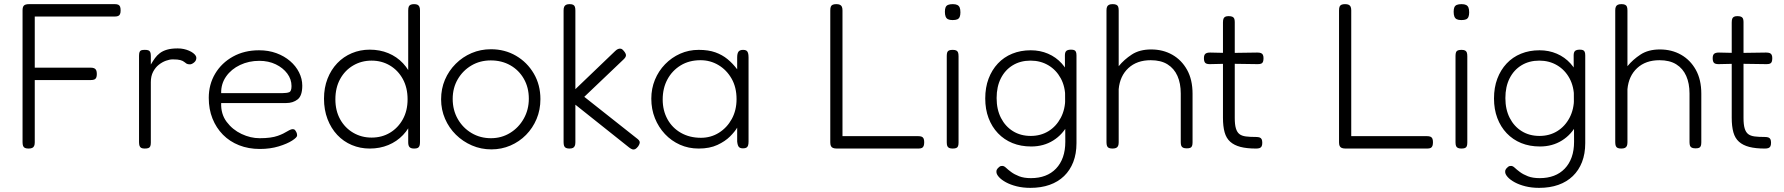

<svg xmlns="http://www.w3.org/2000/svg" viewBox="-20 -707 8621 928"><path d="M118 11Q107 11 100.5 8Q94 5 91.5 -2Q89 -9 89 -20V-657Q89 -674 96 -680.5Q103 -687 121 -687H535Q546 -687 552 -684Q558 -681 560.5 -674.5Q563 -668 563 -656Q563 -645 560 -638.5Q557 -632 550.5 -629.5Q544 -627 533 -627H148V-380H418Q429 -380 435.5 -377Q442 -374 445 -367.5Q448 -361 448 -349Q448 -338 445 -331.5Q442 -325 435.5 -322.5Q429 -320 417 -320H148V-19Q148 -8 145 -1.5Q142 5 135.5 8Q129 11 118 11Z M679 11Q669 11 663 8Q657 5 654.5 -2Q652 -9 652 -20V-437Q652 -449 654.5 -455.5Q657 -462 663 -464Q669 -466 680 -466Q690 -466 696.5 -464Q703 -462 706 -455.5Q709 -449 709 -437V-395Q719 -412 729 -426Q739 -440 753 -450.5Q767 -461 787.5 -467Q808 -473 839 -473Q855 -473 868.5 -470Q882 -467 893.5 -462Q905 -457 913 -451Q921 -445 925 -439Q929 -433 929 -427Q929 -414 918 -405Q907 -396 898 -396Q887 -396 881.5 -399.5Q876 -403 870 -408Q864 -413 852 -416.5Q840 -420 815 -420Q800 -420 782 -413.5Q764 -407 747.5 -394Q731 -381 720 -360Q709 -339 709 -310V-18Q709 -7 706.5 -0.5Q704 6 697.5 8.5Q691 11 679 11Z M1236 13Q1181 13 1135.5 -5Q1090 -23 1057.5 -56Q1025 -89 1007 -134Q989 -179 989 -234Q989 -299 1020 -351Q1051 -403 1106 -433.5Q1161 -464 1232 -464Q1278 -464 1316 -450Q1354 -436 1382 -412Q1410 -388 1425.5 -357Q1441 -326 1441 -293Q1441 -244 1418.5 -226.5Q1396 -209 1364 -209H1049Q1047 -156 1075.5 -118Q1104 -80 1147.5 -59.5Q1191 -39 1235 -39Q1264 -39 1285.5 -42Q1307 -45 1322.5 -50.5Q1338 -56 1349 -61.5Q1360 -67 1369 -72.5Q1378 -78 1386 -81Q1391 -83 1397.5 -82.5Q1404 -82 1407 -77Q1412 -70 1414 -64.5Q1416 -59 1416 -52Q1416 -43 1392 -27.5Q1368 -12 1327 0.5Q1286 13 1236 13ZM1049 -257H1347Q1367 -257 1378 -261.5Q1389 -266 1389 -291Q1389 -324 1368.5 -351.5Q1348 -379 1313 -396Q1278 -413 1233 -413Q1183 -413 1140.5 -393Q1098 -373 1073 -337.5Q1048 -302 1049 -257Z M1767 11Q1721 11 1680.5 -6Q1640 -23 1610 -55Q1580 -87 1563 -131.5Q1546 -176 1546 -230Q1546 -283 1563 -326.5Q1580 -370 1610 -401.5Q1640 -433 1680.5 -450Q1721 -467 1767 -467Q1816 -467 1857 -450Q1898 -433 1928 -401Q1958 -369 1974.5 -325Q1991 -281 1991 -227Q1991 -173 1974.5 -129.5Q1958 -86 1928 -54.5Q1898 -23 1857 -6Q1816 11 1767 11ZM1776 -42Q1826 -42 1865 -65.5Q1904 -89 1927 -130.5Q1950 -172 1950 -227Q1950 -283 1927 -325Q1904 -367 1864.5 -390.5Q1825 -414 1776 -414Q1727 -414 1687 -390.5Q1647 -367 1624 -325Q1601 -283 1601 -227Q1601 -172 1624 -130.5Q1647 -89 1687 -65.5Q1727 -42 1776 -42ZM1982 11Q1966 11 1959.5 4Q1953 -3 1953 -19V-656Q1953 -668 1955.5 -674.5Q1958 -681 1964.5 -684Q1971 -687 1981 -687Q1992 -687 1998 -684Q2004 -681 2007 -674.5Q2010 -668 2010 -657V-20Q2010 -9 2007.5 -2Q2005 5 1999 8Q1993 11 1982 11Z M2355 15Q2305 15 2261 -4Q2217 -23 2183.5 -56Q2150 -89 2131 -133Q2112 -177 2112 -227Q2112 -278 2130.5 -321.5Q2149 -365 2182.5 -398.5Q2216 -432 2259.5 -450.5Q2303 -469 2353 -469Q2420 -469 2474 -437.5Q2528 -406 2560 -351.5Q2592 -297 2592 -228Q2592 -176 2573.5 -132Q2555 -88 2522.5 -55Q2490 -22 2447 -3.5Q2404 15 2355 15ZM2353 -39Q2404 -39 2445.5 -64.5Q2487 -90 2511.5 -133.5Q2536 -177 2536 -230Q2536 -284 2512 -326Q2488 -368 2446.5 -391.5Q2405 -415 2352 -415Q2300 -415 2258.5 -390.5Q2217 -366 2192.5 -324Q2168 -282 2168 -229Q2168 -175 2192.5 -132Q2217 -89 2259 -64Q2301 -39 2353 -39Z M3057 -39Q3071 -29 3072 -20.5Q3073 -12 3064 1Q3057 10 3050.5 13.5Q3044 17 3037 15Q3030 13 3021 6L2761 -201V-19Q2761 -8 2758 -1.5Q2755 5 2749 8Q2743 11 2732 11Q2722 11 2715.5 8Q2709 5 2706.5 -2Q2704 -9 2704 -20V-657Q2704 -668 2707 -674.5Q2710 -681 2716.5 -684Q2723 -687 2733 -687Q2744 -687 2750 -684Q2756 -681 2758.5 -674.5Q2761 -668 2761 -656V-276L2953 -460Q2960 -467 2967 -470Q2974 -473 2981 -471.5Q2988 -470 2995 -461Q3006 -448 3005.5 -439Q3005 -430 2993 -419L2804 -239Z M3571 10Q3557 10 3551 3Q3545 -4 3543 -23V-90Q3532 -71 3508.5 -47.5Q3485 -24 3447.5 -6.5Q3410 11 3357 11Q3308 11 3266.5 -7.5Q3225 -26 3194 -59Q3163 -92 3145.5 -135.5Q3128 -179 3128 -230Q3128 -279 3145.5 -321.5Q3163 -364 3194.5 -396.5Q3226 -429 3267.5 -447.5Q3309 -466 3357 -466Q3404 -466 3437.5 -454Q3471 -442 3496.5 -421Q3522 -400 3543 -372V-429Q3543 -449 3549.5 -457.5Q3556 -466 3572 -466Q3582 -466 3587.5 -462.5Q3593 -459 3595.5 -451Q3598 -443 3598 -429V-23Q3598 -11 3595.5 -3.5Q3593 4 3587 7Q3581 10 3571 10ZM3368 -41Q3416 -41 3455 -65.5Q3494 -90 3517 -132Q3540 -174 3540 -228Q3540 -285 3516 -327Q3492 -369 3452.5 -392.5Q3413 -416 3366 -416Q3311 -416 3270 -391Q3229 -366 3206 -323.5Q3183 -281 3183 -226Q3183 -173 3206 -131Q3229 -89 3271 -65Q3313 -41 3368 -41Z M4025 11Q4013 11 4006 8Q3999 5 3996 -1.5Q3993 -8 3993 -19V-656Q3993 -668 3995.5 -674.5Q3998 -681 4004.5 -684Q4011 -687 4022 -687Q4033 -687 4039.5 -684Q4046 -681 4049 -674.5Q4052 -668 4052 -657V-49H4417Q4428 -49 4434.5 -46.5Q4441 -44 4444 -37.5Q4447 -31 4447 -20Q4447 -9 4444.5 -2Q4442 5 4436 8Q4430 11 4419 11Z M4584 11Q4574 11 4567.5 8Q4561 5 4558.5 -1.5Q4556 -8 4556 -19V-437Q4556 -448 4558.5 -454.5Q4561 -461 4567.5 -463.5Q4574 -466 4585 -466Q4596 -466 4602 -463Q4608 -460 4610.5 -453.5Q4613 -447 4613 -435V-18Q4613 -7 4610.5 -0.5Q4608 6 4601.5 8.5Q4595 11 4584 11ZM4584 -610Q4570 -610 4562 -614Q4554 -618 4550.5 -627Q4547 -636 4547 -650Q4547 -664 4550.5 -672Q4554 -680 4562.5 -683.5Q4571 -687 4585 -687Q4599 -687 4607 -683Q4615 -679 4618.5 -670.5Q4622 -662 4622 -647Q4622 -634 4618.5 -625.5Q4615 -617 4607 -613.5Q4599 -610 4584 -610Z M4960 201Q4924 201 4894 193.5Q4864 186 4842 174Q4820 162 4808 148.5Q4796 135 4796 124Q4796 117 4797.5 114Q4799 111 4802 107Q4810 99 4813.5 97Q4817 95 4825 95Q4833 95 4842.5 104Q4852 113 4867.5 124.5Q4883 136 4906 145Q4929 154 4963 154Q5001 154 5031.5 142.5Q5062 131 5084 108Q5106 85 5117.5 52.5Q5129 20 5129 -22L5127 -439Q5127 -455 5134 -461Q5141 -467 5157 -467Q5167 -467 5172.5 -464.5Q5178 -462 5180.5 -456Q5183 -450 5183 -439V-15Q5183 36 5167.5 76Q5152 116 5123 144Q5094 172 5053 186.5Q5012 201 4960 201ZM4964 1Q4914 1 4873.5 -15.5Q4833 -32 4803.5 -63Q4774 -94 4758 -136.5Q4742 -179 4742 -231Q4742 -284 4758 -326.5Q4774 -369 4803 -400Q4832 -431 4872.5 -447.5Q4913 -464 4962 -464Q5007 -464 5045.5 -447.5Q5084 -431 5112 -400Q5140 -369 5155.5 -326.5Q5171 -284 5171 -232Q5171 -162 5144 -109.5Q5117 -57 5070.5 -28Q5024 1 4964 1ZM4962 -50Q5010 -50 5047.5 -73Q5085 -96 5107 -137.5Q5129 -179 5129 -234Q5129 -288 5107 -328.5Q5085 -369 5047 -391.5Q5009 -414 4961 -414Q4912 -414 4875 -391.5Q4838 -369 4817.5 -328.5Q4797 -288 4797 -233Q4797 -178 4818 -137Q4839 -96 4876 -73Q4913 -50 4962 -50Z M5357 11Q5346 11 5339.5 8Q5333 5 5330.5 -2Q5328 -9 5328 -20V-657Q5328 -668 5331 -674.5Q5334 -681 5340.5 -684Q5347 -687 5358 -687Q5369 -687 5375.5 -684Q5382 -681 5384.5 -674.5Q5387 -668 5387 -656V-387Q5413 -419 5450.5 -443.5Q5488 -468 5544 -468Q5601 -468 5646 -442.5Q5691 -417 5717.5 -369.5Q5744 -322 5744 -254V-19Q5744 -8 5741.5 -1.5Q5739 5 5733 7.5Q5727 10 5716 10Q5705 10 5698.5 7Q5692 4 5689.5 -2.5Q5687 -9 5687 -20V-255Q5687 -304 5671 -340Q5655 -376 5623 -396Q5591 -416 5542 -416Q5475 -416 5434 -378Q5393 -340 5387 -276V-19Q5387 -8 5384 -1.5Q5381 5 5374.5 8Q5368 11 5357 11Z M6051 11Q6006 11 5975.5 3Q5945 -5 5926 -22Q5907 -39 5899 -67.5Q5891 -96 5891 -138V-598Q5891 -610 5893.5 -616.5Q5896 -623 5902 -626Q5908 -629 5918 -629Q5929 -629 5935.5 -626.5Q5942 -624 5945 -618Q5948 -612 5948 -601V-136Q5948 -105 5953.5 -86.5Q5959 -68 5970.5 -59Q5982 -50 6002 -47.5Q6022 -45 6050 -45Q6062 -45 6068.5 -42.5Q6075 -40 6078 -34Q6081 -28 6081 -17Q6081 -6 6078 0Q6075 6 6068.5 8.5Q6062 11 6051 11ZM5829 -453 5918 -451 6057 -453Q6068 -453 6074.5 -450.5Q6081 -448 6084 -442Q6087 -436 6087 -426Q6087 -415 6084.5 -408.5Q6082 -402 6076 -399.5Q6070 -397 6059 -397L5918 -399L5827 -397Q5811 -397 5805 -403.5Q5799 -410 5799 -426Q5799 -441 5806 -447Q5813 -453 5829 -453Z M6484 11Q6472 11 6465 8Q6458 5 6455 -1.5Q6452 -8 6452 -19V-656Q6452 -668 6454.5 -674.5Q6457 -681 6463.5 -684Q6470 -687 6481 -687Q6492 -687 6498.5 -684Q6505 -681 6508 -674.5Q6511 -668 6511 -657V-49H6876Q6887 -49 6893.5 -46.5Q6900 -44 6903 -37.5Q6906 -31 6906 -20Q6906 -9 6903.5 -2Q6901 5 6895 8Q6889 11 6878 11Z M7043 11Q7033 11 7026.5 8Q7020 5 7017.5 -1.5Q7015 -8 7015 -19V-437Q7015 -448 7017.5 -454.5Q7020 -461 7026.5 -463.5Q7033 -466 7044 -466Q7055 -466 7061 -463Q7067 -460 7069.5 -453.5Q7072 -447 7072 -435V-18Q7072 -7 7069.5 -0.5Q7067 6 7060.5 8.5Q7054 11 7043 11ZM7043 -610Q7029 -610 7021 -614Q7013 -618 7009.5 -627Q7006 -636 7006 -650Q7006 -664 7009.5 -672Q7013 -680 7021.5 -683.5Q7030 -687 7044 -687Q7058 -687 7066 -683Q7074 -679 7077.5 -670.5Q7081 -662 7081 -647Q7081 -634 7077.5 -625.5Q7074 -617 7066 -613.5Q7058 -610 7043 -610Z M7419 201Q7383 201 7353 193.5Q7323 186 7301 174Q7279 162 7267 148.5Q7255 135 7255 124Q7255 117 7256.5 114Q7258 111 7261 107Q7269 99 7272.5 97Q7276 95 7284 95Q7292 95 7301.5 104Q7311 113 7326.5 124.5Q7342 136 7365 145Q7388 154 7422 154Q7460 154 7490.5 142.5Q7521 131 7543 108Q7565 85 7576.5 52.5Q7588 20 7588 -22L7586 -439Q7586 -455 7593 -461Q7600 -467 7616 -467Q7626 -467 7631.5 -464.5Q7637 -462 7639.5 -456Q7642 -450 7642 -439V-15Q7642 36 7626.5 76Q7611 116 7582 144Q7553 172 7512 186.5Q7471 201 7419 201ZM7423 1Q7373 1 7332.5 -15.5Q7292 -32 7262.5 -63Q7233 -94 7217 -136.5Q7201 -179 7201 -231Q7201 -284 7217 -326.5Q7233 -369 7262 -400Q7291 -431 7331.5 -447.5Q7372 -464 7421 -464Q7466 -464 7504.5 -447.5Q7543 -431 7571 -400Q7599 -369 7614.5 -326.5Q7630 -284 7630 -232Q7630 -162 7603 -109.5Q7576 -57 7529.5 -28Q7483 1 7423 1ZM7421 -50Q7469 -50 7506.5 -73Q7544 -96 7566 -137.5Q7588 -179 7588 -234Q7588 -288 7566 -328.5Q7544 -369 7506 -391.5Q7468 -414 7420 -414Q7371 -414 7334 -391.5Q7297 -369 7276.5 -328.5Q7256 -288 7256 -233Q7256 -178 7277 -137Q7298 -96 7335 -73Q7372 -50 7421 -50Z M7816 11Q7805 11 7798.5 8Q7792 5 7789.5 -2Q7787 -9 7787 -20V-657Q7787 -668 7790 -674.5Q7793 -681 7799.5 -684Q7806 -687 7817 -687Q7828 -687 7834.5 -684Q7841 -681 7843.5 -674.5Q7846 -668 7846 -656V-387Q7872 -419 7909.5 -443.5Q7947 -468 8003 -468Q8060 -468 8105 -442.5Q8150 -417 8176.5 -369.5Q8203 -322 8203 -254V-19Q8203 -8 8200.5 -1.5Q8198 5 8192 7.5Q8186 10 8175 10Q8164 10 8157.5 7Q8151 4 8148.5 -2.5Q8146 -9 8146 -20V-255Q8146 -304 8130 -340Q8114 -376 8082 -396Q8050 -416 8001 -416Q7934 -416 7893 -378Q7852 -340 7846 -276V-19Q7846 -8 7843 -1.5Q7840 5 7833.5 8Q7827 11 7816 11Z M8510 11Q8465 11 8434.5 3Q8404 -5 8385 -22Q8366 -39 8358 -67.5Q8350 -96 8350 -138V-598Q8350 -610 8352.5 -616.5Q8355 -623 8361 -626Q8367 -629 8377 -629Q8388 -629 8394.5 -626.5Q8401 -624 8404 -618Q8407 -612 8407 -601V-136Q8407 -105 8412.5 -86.5Q8418 -68 8429.5 -59Q8441 -50 8461 -47.5Q8481 -45 8509 -45Q8521 -45 8527.5 -42.5Q8534 -40 8537 -34Q8540 -28 8540 -17Q8540 -6 8537 0Q8534 6 8527.5 8.5Q8521 11 8510 11ZM8288 -453 8377 -451 8516 -453Q8527 -453 8533.5 -450.5Q8540 -448 8543 -442Q8546 -436 8546 -426Q8546 -415 8543.5 -408.5Q8541 -402 8535 -399.5Q8529 -397 8518 -397L8377 -399L8286 -397Q8270 -397 8264 -403.5Q8258 -410 8258 -426Q8258 -441 8265 -447Q8272 -453 8288 -453Z"/></svg>

Font: Fredoka Light Light
Style: Regular
Weight: 300
Version: Version 2.001